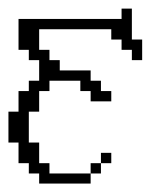

<svg xmlns="http://www.w3.org/2000/svg" viewBox="-20 -435 381 455"><path d="M194.8 -23.9V-48.3H219.2V-23.9ZM219.2 -48.3V-72.8H243.7V-48.3ZM72.8 0V-23.9H48.3V-48.3H23.9V-97.2H0V-170.4H23.9V-219.2H48.3V-243.7H72.8V-292.5H48.3V-316.9H23.9V-390.1H268.1V-414.6H292.5V-341.3H316.9V-292.5H292.5V-316.9H268.1V-341.3H243.7V-365.7H72.8V-316.9H97.2V-292.5H121.6V-268.1H194.8V-243.7H219.2V-219.2H243.7V-194.8H194.8V-219.2H170.4V-243.7H97.2V-219.2H72.8V-170.4H48.3V-97.2H72.8V-48.3H97.2V-23.9H194.8V0Z"/></svg>

Font: FS Mondwest Regular
Style: Regular
Weight: 400
Designer: NZWStudios2024
Foundry: https://fontstruct.com
Version: Version 1.0